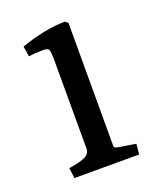

<svg xmlns="http://www.w3.org/2000/svg" viewBox="-90 -915 446 538"><g transform="rotate(-20 133.5 -645.5)"><path d="M41 -435 37 -466Q75 -472 88 -479.5Q101 -487 101 -501V-759Q101 -790 98 -796Q95 -802 82 -802Q56 -802 38 -799L33 -830Q108 -856 166 -856L174 -849V-487Q174 -484 174 -482.5Q174 -481 174.5 -479.5Q175 -478 176.5 -477Q178 -476 180.5 -475.5Q183 -475 187 -474L237 -466L234 -435Z"/></g></svg>

Font: Poly
Style: Regular
Weight: 400
Designer: Jos Nicols Silva Schwarzenberg
Foundry: Jose Nicolas Silva Schwarzenberg
Version: Version 1.001